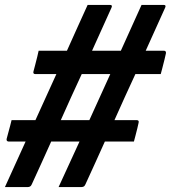

<svg xmlns="http://www.w3.org/2000/svg" viewBox="-31 -740 694 780"><path d="M16 -252H113Q134 -299 155.5 -345.5Q177 -392 198 -439H113Q102 -439 105 -450Q107 -457 111.5 -474.5Q116 -492 120.5 -510Q125 -528 126 -534H241Q262 -581 283 -627.5Q304 -674 325 -720H416Q427 -720 422 -709Q402 -665 382.5 -621.5Q363 -578 343 -534H460Q502 -628 544 -720H634Q645 -720 640 -709Q620 -665 600.5 -621.5Q581 -578 561 -534H635Q639 -534 642 -531Q644 -527 643 -523Q642 -517 637.5 -499Q633 -481 628.5 -463.5Q624 -446 622 -439H519Q497 -392 476 -345.5Q455 -299 434 -252H524Q535 -252 532 -241Q531 -235 527 -219Q523 -203 519 -187.5Q515 -172 513 -165H395Q375 -121 355.5 -77.5Q336 -34 316 9Q313 16 308.5 18Q304 20 299 20H207Q250 -73 292 -165H177Q157 -121 137.5 -77.5Q118 -34 98 9Q95 16 90.5 18Q86 20 81 20H-11Q10 -26 31 -72.5Q52 -119 73 -165H4Q0 -165 -3 -168Q-5 -172 -4 -176Q-2 -183 2 -198.5Q6 -214 10.5 -230Q15 -246 16 -252ZM216 -252H332Q375 -346 417 -439H301Q279 -392 258 -345.5Q237 -299 216 -252Z"/></svg>

Font: Recursive Mn Lnr St SmB
Style: Italic
Weight: 600
Italic angle: -15°
Monospace: yes
Version: Version 1.079;hotconv 1.0.112;makeotfexe 2.5.65598; ttfautoh